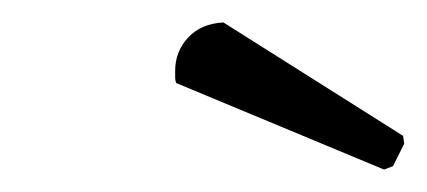

<svg xmlns="http://www.w3.org/2000/svg" viewBox="-20 -700 380 171"><path d="M322 -549 137 -626Q136 -628 136 -631.5Q136 -635 136 -637Q136 -654 147.5 -666.5Q159 -679 179 -680L339 -579L340 -572L330 -552Z"/></svg>

Font: Quattrocento Sans
Style: Italic
Weight: 400
Designer: Pablo Impallari
Foundry: Pablo Impallari, Igino Marini, Brenda Gallo
Version: Version 2.000